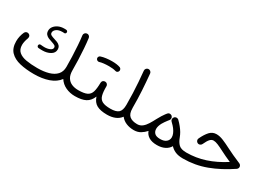

<svg xmlns="http://www.w3.org/2000/svg" viewBox="-1 -1322 2845 2045"><g transform="rotate(30 1421.5 -299.5)"><path d="M46.9 -180.7Q46.9 -212.4 54 -242.7Q61 -272.9 73.2 -299.3Q80.1 -313 94.5 -317.9Q108.9 -322.8 122.6 -315.9Q150.9 -302.2 139.6 -266.6Q131.3 -246.1 126 -222.4Q120.6 -198.7 120.6 -178.2Q120.6 -122.6 154.1 -93.8Q187.5 -64.9 246.8 -54.7Q306.2 -44.4 383.3 -44.4Q461.4 -44.4 520.8 -61.3Q580.1 -78.1 613.8 -114.7Q647.5 -151.4 647.5 -210.4Q647.5 -267.6 645 -335.4Q642.6 -403.3 637.9 -469.5Q633.3 -535.6 626.5 -586.9Q624.5 -601.6 634 -613.5Q643.6 -625.5 658.2 -627.4Q673.3 -629.9 685.3 -620.4Q697.3 -610.8 699.2 -596.2Q706.5 -542.5 711.4 -474.9Q716.3 -407.2 718.8 -338.4Q721.2 -269.5 721.2 -210.4Q721.2 -155.8 741.9 -122.3Q762.7 -88.9 798.3 -73.7Q834 -58.6 878.4 -58.6H878.9Q894.5 -58.6 904.8 -48.1Q915 -37.6 915 -22Q915 -6.8 904.8 3.9Q894.5 14.6 878.9 14.6H878.4Q818.8 14.6 766.4 -9.5Q713.9 -33.7 682.6 -82Q641.1 -25.4 563 2Q484.9 29.3 383.8 29.3Q287.6 29.3 211.2 11.5Q134.8 -6.3 90.8 -51.8Q46.9 -97.2 46.9 -180.7ZM467.3 -529.3Q466.8 -520.5 460.4 -515.1Q454.1 -509.8 445.3 -510.7Q439.5 -511.7 434.3 -511.7Q429.2 -511.7 423.8 -511.7Q379.9 -511.7 353.8 -492.9Q327.6 -474.1 327.6 -448.7Q327.6 -429.7 344.5 -420.7Q361.3 -411.6 386.7 -404.3Q406.2 -398.9 426.5 -390.6Q446.8 -382.3 460.7 -366.7Q474.6 -351.1 474.6 -323.2Q474.6 -281.7 433.8 -257.8Q393.1 -233.9 336.9 -233.9Q324.7 -233.9 312.3 -234.4Q299.8 -234.9 288.1 -235.8Q280.3 -236.8 274.9 -243.4Q269.5 -250 270 -258.3Q272.5 -279.3 293.5 -277.8Q304.7 -276.9 315.9 -275.9Q327.1 -274.9 337.9 -274.9Q374 -274.9 403.1 -287.1Q432.1 -299.3 432.1 -322.3Q432.1 -339.4 416.5 -347.9Q400.9 -356.4 376.5 -363.8Q357.4 -369.6 336.2 -378.2Q314.9 -386.7 300.3 -403.3Q285.6 -419.9 285.6 -448.2Q285.6 -477.1 304.2 -500.7Q322.8 -524.4 354 -538.6Q385.3 -552.7 423.8 -552.7Q430.2 -552.7 436 -552.7Q441.9 -552.7 448.7 -551.8Q457 -551.3 462.6 -544.7Q468.3 -538.1 467.3 -529.3Z M841.8 -22Q841.8 -37.6 852.8 -48.1Q863.8 -58.6 878.9 -58.6Q950.7 -58.6 986.1 -75.9Q1021.5 -93.3 1033.7 -134.3Q1045.9 -175.3 1046.4 -246.1Q1047.4 -263.2 1058.8 -272.7Q1070.3 -282.2 1085.4 -281.2Q1101.1 -280.3 1110.8 -268.8Q1120.6 -257.3 1119.6 -242.7Q1118.7 -174.3 1129.9 -133.8Q1141.1 -93.3 1174.6 -75.9Q1208 -58.6 1274.4 -58.6H1274.9Q1290.5 -58.6 1300.8 -48.1Q1311 -37.6 1311 -22Q1311 -6.8 1300.8 3.9Q1290.5 14.6 1274.9 14.6H1274.4Q1193.4 14.6 1147.7 -10.5Q1102.1 -35.6 1082.5 -96.7Q1057.6 -35.2 1010 -10.3Q962.4 14.6 878.9 14.6Q863.8 14.6 852.8 3.9Q841.8 -6.8 841.8 -22ZM885.3 -450.7Q881.8 -462.4 887.7 -473.4Q893.6 -484.4 905.8 -487.8Q931.6 -496.6 967.5 -501.2Q1003.4 -505.9 1038.6 -505.9Q1104 -505.9 1142.6 -490.7Q1154.3 -484.4 1158 -471.4Q1161.6 -458.5 1154.8 -447.3Q1141.1 -427.7 1120.6 -434.1Q1088.9 -443.8 1038.6 -443.8Q1004.9 -443.8 973.9 -440.4Q942.9 -437 922.9 -430.2Q910.6 -426.8 899.9 -433.1Q889.2 -439.5 885.3 -450.7Z M1238.3 -22Q1238.3 -37.6 1249 -48.1Q1259.8 -58.6 1274.9 -58.6Q1343.8 -58.6 1373.3 -85Q1402.8 -111.3 1402.8 -180.2Q1402.8 -255.4 1400.1 -321.8Q1397.5 -388.2 1392.8 -453.1Q1388.2 -518.1 1381.3 -587.9Q1379.9 -603 1389.6 -614.7Q1399.4 -626.5 1414.6 -627.9Q1429.2 -629.4 1441.2 -619.6Q1453.1 -609.9 1454.6 -594.7Q1464.4 -490.7 1470.2 -394.8Q1476.1 -298.8 1476.1 -186Q1476.6 -183.1 1476.6 -180.2Q1476.6 -113.3 1509.3 -85.9Q1542 -58.6 1603.5 -58.6H1604Q1619.6 -58.6 1629.9 -48.1Q1640.1 -37.6 1640.1 -22Q1640.1 -6.8 1629.9 3.9Q1619.6 14.6 1604 14.6H1603.5Q1553.2 14.6 1510.7 -2.7Q1468.3 -20 1440.4 -55.7Q1414.6 -20.5 1372.3 -2.9Q1330.1 14.6 1274.9 14.6Q1259.8 14.6 1249 3.9Q1238.3 -6.8 1238.3 -22Z M1567.4 -22Q1567.4 -37.6 1578.1 -48.1Q1588.9 -58.6 1604 -58.6Q1639.2 -58.6 1665.8 -79.6Q1692.4 -100.6 1713.6 -134.8Q1734.9 -168.9 1754.9 -208Q1768.1 -233.9 1785.2 -260.7Q1796.4 -278.8 1810.5 -297.9Q1817.9 -307.6 1824.7 -315.9Q1825.7 -316.9 1826.7 -317.9Q1841.3 -334.5 1863.8 -327.6Q1864.3 -327.6 1864.7 -327.1Q1864.7 -327.1 1864.7 -327.1Q1871.6 -325.2 1876.5 -320.8Q1877.4 -319.8 1878.9 -318.8Q1890.1 -307.6 1889.6 -292Q1889.2 -284.2 1886.7 -278.3Q1884.3 -272.9 1880.9 -268.6Q1874 -260.7 1868.2 -252.9Q1856.9 -238.8 1845.7 -222.4Q1834.5 -206.1 1825.7 -190.4Q1804.7 -150.4 1804.7 -118.7Q1804.7 -85.9 1825.4 -64.9Q1846.2 -43.9 1894.5 -43.9Q1943.8 -43.9 1969.2 -66.2Q1994.6 -88.4 1994.6 -121.1Q1994.6 -163.6 1956.5 -214.4Q1947.8 -225.6 1938 -236.3Q1925.3 -250.5 1909.7 -265.1Q1907.7 -267.1 1906.2 -269Q1897 -278.8 1897.9 -293.7Q1898.9 -308.6 1909.2 -318.4L1909.7 -318.8Q1910.2 -319.3 1910.6 -319.8Q1911.1 -320.3 1912.1 -320.8Q1912.1 -320.8 1912.6 -321.3Q1913.1 -321.8 1914.1 -322.3Q1914.1 -322.3 1914.6 -322.8Q1915.5 -323.2 1916 -323.7Q1916.5 -323.7 1917 -324.2Q1918 -324.7 1918.5 -324.7Q1918.9 -325.2 1919.4 -325.2Q1919.9 -325.7 1920.9 -325.7Q1921.4 -326.2 1921.9 -326.2Q1922.4 -326.7 1922.9 -326.7Q1923.8 -327.1 1924.8 -327.1Q1924.8 -327.1 1925.3 -327.6Q1926.3 -327.6 1927.2 -328.1Q1927.2 -328.1 1927.7 -328.1Q1928.7 -328.1 1929.7 -328.1Q1929.7 -328.1 1930.2 -328.6Q1931.2 -328.6 1932.1 -328.6Q1932.6 -328.6 1933.1 -328.6Q1934.1 -328.6 1935.1 -328.6Q1935.1 -328.6 1935.5 -328.6Q1936.5 -328.6 1937 -328.6Q1937.5 -328.6 1938 -328.6Q1939 -328.6 1939.5 -328.6Q1940.4 -328.6 1940.9 -328.1Q1941.4 -328.1 1941.9 -328.1Q1942.9 -328.1 1943.8 -327.6Q1943.8 -327.6 1943.8 -327.6Q1952.6 -325.7 1959.5 -319.8Q1960 -319.3 1960.4 -318.8Q1986.8 -293.5 2006.8 -268.1Q2029.3 -240.2 2043.7 -215.6Q2058.1 -190.9 2068.4 -163.1Q2086.4 -113.3 2115.2 -85.9Q2144 -58.6 2208.5 -58.6H2209Q2224.6 -58.6 2234.9 -48.1Q2245.1 -37.6 2245.1 -22Q2245.1 -6.8 2234.9 3.9Q2224.6 14.6 2209 14.6H2208.5Q2150.9 14.6 2113 -2.4Q2075.2 -19.5 2051.8 -46.4Q2032.2 -11.2 1992.2 9Q1952.1 29.3 1896.5 29.3Q1834.5 29.3 1796.9 6.1Q1759.3 -17.1 1745.6 -57.1Q1719.2 -26.9 1684.6 -6.1Q1649.9 14.6 1604 14.6Q1588.9 14.6 1578.1 3.9Q1567.4 -6.8 1567.4 -22Z M2392.1 -389.6Q2431.2 -389.6 2477.3 -370.6Q2523.4 -351.6 2578.6 -322.8Q2613.3 -304.7 2657.2 -284.7Q2701.2 -264.6 2755.4 -241.7Q2765.1 -237.8 2771.5 -228Q2777.8 -218.3 2777.8 -208Q2777.8 -188.5 2760.7 -176.8Q2626 -85.9 2491.2 -35.6Q2356.4 14.6 2209 14.6Q2193.8 14.6 2182.9 3.7Q2171.9 -7.3 2171.9 -22Q2171.9 -36.6 2182.9 -47.6Q2193.8 -58.6 2209 -58.6Q2326.2 -58.6 2437.3 -95Q2548.3 -131.3 2660.6 -203.6Q2623.5 -220.2 2591.6 -234.9Q2559.6 -249.5 2532.2 -264.2Q2486.3 -288.1 2453.9 -301.5Q2421.4 -314.9 2398.4 -314.9Q2374 -314.9 2355 -293.7Q2335.9 -272.5 2313.5 -223.6Q2308.6 -211.4 2292.5 -204.8Q2276.4 -198.2 2260.7 -208Q2250 -214.8 2245.4 -227.8Q2240.7 -240.7 2247.1 -254.4Q2276.4 -316.9 2309.8 -353.3Q2343.3 -389.6 2392.1 -389.6Z"/></g></svg>

Font: Mikhak-FD Regular
Style: FD-Regular
Weight: 400
Designer: Amin Abedi
Version: Version 3.2